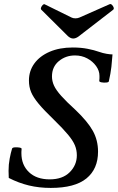

<svg xmlns="http://www.w3.org/2000/svg" viewBox="-20 -909 578 942"><path d="M229 13Q172 13 122 1Q72 -11 23 -36L22 -71Q22 -102 27.5 -131Q33 -160 39 -179Q40 -185 52 -186Q64 -187 75.5 -185Q87 -183 86 -178Q85 -171 85 -164Q85 -157 85 -157Q85 -100 122 -64.5Q159 -29 224 -29Q287 -29 322 -64Q357 -99 357 -147Q357 -173 347.5 -196Q338 -219 314 -248Q290 -277 245 -321Q196 -368 169.5 -400Q143 -432 132.5 -457.5Q122 -483 122 -514Q122 -561 148.5 -597.5Q175 -634 223.5 -655Q272 -676 337 -676Q377 -676 410 -669.5Q443 -663 465 -655Q485 -648 503 -645Q521 -642 532 -642Q530 -612 526.5 -581Q523 -550 514 -510Q513 -505 501 -504Q489 -503 478 -505Q467 -507 467 -512Q468 -519 468 -525Q468 -531 468 -537Q468 -562 451.5 -585Q435 -608 408 -622.5Q381 -637 348 -637Q302 -637 268.5 -609Q235 -581 235 -534Q235 -511 245 -489Q255 -467 280.5 -438.5Q306 -410 350 -370Q410 -313 435.5 -267Q461 -221 461 -165Q461 -80 404 -33.5Q347 13 229 13ZM339 -720Q327 -720 314 -731L183 -861Q179 -865 181.5 -872Q184 -879 189.5 -884.5Q195 -890 199 -888L331 -823Q339 -819 350 -819Q361 -819 370 -823L517 -888Q523 -891 529 -885.5Q535 -880 537.5 -872.5Q540 -865 535 -861L364 -729Q351 -720 339 -720Z"/></svg>

Font: Junicode SmExp
Style: Bold Italic
Weight: 700
Width: 6
Italic angle: -11°
Designer: Peter S. Baker
Version: Version 2.205; ttfautohint (v1.8.4)